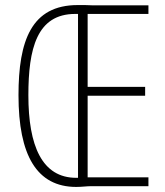

<svg xmlns="http://www.w3.org/2000/svg" viewBox="-20 -735 653 758"><path d="M287 -715C104 -715 53 -575 53 -359C53 -122 125 3 281 3C304 3 322 0 340 0H566V-35H326V-357H553V-392H326V-680H566V-714H344C326 -715 314 -715 287 -715ZM277 -680C281 -680 285 -680 288 -680V-33C285 -33 285 -33 281 -33C146 -33 92 -159 92 -359C92 -542 125 -680 277 -680Z"/></svg>

Font: Noto Sans Thai ExtCond ExtLt
Style: Regular
Weight: 200
Width: 2
Designer: Monotype Design Team
Foundry: Monotype Imaging Inc.
Version: Version 2.002